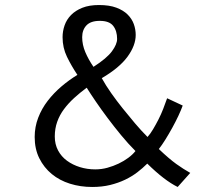

<svg xmlns="http://www.w3.org/2000/svg" viewBox="-20 -732 854 764"><path d="M118 -187Q118 -227 132 -263.5Q146 -300 170 -331Q194 -362 224.5 -388Q255 -414 288 -434Q264 -470 246.5 -506Q229 -542 229 -584Q229 -608 237 -631Q245 -654 262.5 -672Q280 -690 307.5 -701Q335 -712 374 -712Q415 -712 443 -701.5Q471 -691 488 -674Q505 -657 512.5 -636Q520 -615 520 -593Q520 -551 487.5 -506.5Q455 -462 385 -421Q401 -392 422.5 -361.5Q444 -331 468 -301Q492 -271 517 -241.5Q542 -212 567 -187Q578 -199 589 -217.5Q600 -236 610.5 -256.5Q621 -277 629.5 -299Q638 -321 645 -341L707 -312Q701 -295 690 -271.5Q679 -248 665.5 -223.5Q652 -199 638 -176.5Q624 -154 612 -139Q633 -119 650 -104.5Q667 -90 681.5 -79.5Q696 -69 709.5 -60.5Q723 -52 737 -44L687 12Q634 -14 566 -81Q548 -63 526.5 -46.5Q505 -30 478 -17Q451 -4 418.5 4Q386 12 347 12Q300 12 258.5 -1Q217 -14 186 -39.5Q155 -65 136.5 -102Q118 -139 118 -187ZM519 -131Q490 -160 462 -194Q434 -228 408.5 -262Q383 -296 361.5 -327.5Q340 -359 325 -383Q298 -363 275 -342Q252 -321 234.5 -297.5Q217 -274 207.5 -247Q198 -220 198 -189Q198 -158 211 -133.5Q224 -109 246.5 -92.5Q269 -76 298 -67Q327 -58 359 -58Q384 -58 407.5 -64.5Q431 -71 452 -81Q473 -91 490.5 -104Q508 -117 519 -131ZM307 -584Q307 -554 319.5 -524.5Q332 -495 352 -466Q405 -500 425.5 -528Q446 -556 446 -577Q446 -609 430.5 -629Q415 -649 377 -649Q341 -649 324 -631Q307 -613 307 -584Z"/></svg>

Font: PTSans
Style: Regular
Weight: 400
Designer: A.Korolkova, O.Umpeleva, V.Yefimov
Foundry: ParaType Ltd
Version: Version 2.003W OFL